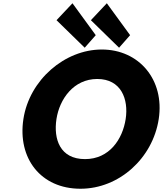

<svg xmlns="http://www.w3.org/2000/svg" viewBox="-20 -1144 1000 1179"><path d="M779 -928 636 -1124 538.1 -1020 711.2 -851ZM568 -928 425 -1124 327.1 -1020 500.2 -851ZM326.7 -413C345.5 -536 432.3 -659 577.3 -659C723.3 -659 770.5 -536 751.7 -413C732.9 -290 652.1 -167 502.1 -167C348.1 -167 307.9 -290 326.7 -413ZM123.7 -413C86.8 -172 230.2 15 474.2 15C711.2 15 917.8 -172 954.7 -413C991.6 -654 834 -840 605 -840C378 -840 160.6 -654 123.7 -413Z"/></svg>

Font: Sztylet
Style: BdObl
Weight: 700
Foundry: Cannot Into Space Fonts, PlusOne Fonts
Version: Version 0.12